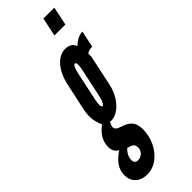

<svg xmlns="http://www.w3.org/2000/svg" viewBox="-352 -764 981 981"><g transform="rotate(-45 138.0 -273.5)"><path d="M40 196Q80.5 196 114 171.2Q147.5 146.5 167.8 105.2Q188 64 188 15Q188 -20 172 -40Q156 -60 119 -71Q85.5 -81 85.5 -99.5Q85.5 -110 96.5 -130.5Q100.5 -128.5 104.5 -128.5Q130.5 -128.5 156 -146.8Q181.5 -165 200.8 -196Q220 -227 228 -264L263 -429Q264 -433.5 264.2 -437.2Q264.5 -441 263.5 -453.5Q277 -465 303 -465L322 -555Q288 -555 251.5 -520.5Q238.5 -555 197 -555Q156 -555 123.2 -517Q90.5 -479 77 -416L45 -267Q38.5 -234 41 -208Q43.5 -182 57.5 -148.5Q-2 -105.5 -2 -44.5Q-2 -9 26.5 6.5Q-45.5 52.5 -45.5 115.5Q-45.5 152 -22.2 174Q1 196 40 196ZM125 -213Q119 -213 118.2 -226.8Q117.5 -240.5 122 -262L155 -417Q160 -440.5 166.2 -453.8Q172.5 -467 179 -467Q186 -467 187 -453Q188 -439 183 -417L150 -262Q146 -241.5 138.8 -227.2Q131.5 -213 125 -213ZM59 111Q34.5 111 34.5 86.5Q34.5 54 64 27L86 35Q105 42 105 65Q105 84 91.5 97.5Q78 111 59 111ZM207 -642H286L307 -743H228Z"/></g></svg>

Font: League Gothic Condensed Italic
Style: Regular
Weight: 400
Width: 3
Designer: The League of Moveable Type
Version: Version 1.600; ttfautohint (v1.8.3)